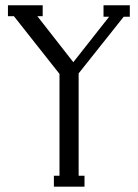

<svg xmlns="http://www.w3.org/2000/svg" viewBox="-20 -700 517 720"><path d="M466.8 -680.2V-637.2H443.8L274.9 -424.8V-41H296.9V0H182.1V-41H203.1V-422.9L32.2 -639.2H9.8V-680.2H140.1V-639.2H120.1L254.9 -466.8L389.2 -637.2H368.2V-680.2Z"/></svg>

Font: Margherita
Style: Regular
Weight: 400
Designer: James Puckett
Foundry: Dunwich Type Founders
Version: Version 1.008;hotconv 1.0.109;makeotfexe 2.5.65596